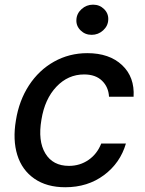

<svg xmlns="http://www.w3.org/2000/svg" viewBox="-20 -776 608 807"><path d="M254.3 11Q176.5 11 124.5 -25Q72.4 -61.1 52.7 -124.6Q33 -188.2 46.9 -270.2Q60 -353 101.7 -417.1Q143.5 -481.2 207.2 -516.9Q271 -552.6 346.9 -552.6Q439.6 -552.6 493.1 -502.3Q546.5 -452.1 541.5 -369.3H438.2Q436.1 -410.2 408.9 -436.6Q381.7 -463.1 333.5 -463.1Q266 -463.1 217 -411.4Q168 -359.7 154.1 -272.7Q138.8 -183.6 170.5 -131.2Q202.1 -78.8 269.9 -78.8Q315.7 -78.8 351.9 -103.7Q388.1 -128.6 405.5 -172.6H509.2Q485.4 -90.9 417.1 -40Q348.7 11 254.3 11ZM365.1 -629.6Q337.7 -629.6 318.7 -648.3Q299.7 -666.9 301.1 -692.8Q302.2 -719.1 322.8 -737.7Q343.4 -756.4 371.1 -756.4Q398.8 -756.4 417.6 -737.7Q436.4 -719.1 435 -692.8Q433.9 -666.9 413.4 -648.3Q392.8 -629.6 365.1 -629.6Z"/></svg>

Font: Karasuma Gothic
Style: Medium Italic
Weight: 500
Italic angle: 9.39998°
Designer: Rasmus Andersson / Ryoko Nishizuka
Foundry: Genbu
Version: Version 1.00